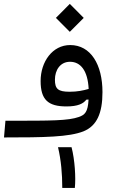

<svg xmlns="http://www.w3.org/2000/svg" viewBox="-28 -692 634 970"><path d="M-7.8 2.4C195.8 2.4 320.8 0.5 394.5 -28.8C460.9 -56.2 489.7 -119.6 489.7 -226.6C489.7 -366.2 430.2 -464.4 326.7 -464.4C236.8 -464.4 177.2 -379.9 177.2 -282.7C177.2 -188.5 214.8 -154.3 307.6 -154.3C365.7 -154.3 393.1 -168.5 408.2 -188.5L419.4 -189C416 -125 400.4 -111.8 370.6 -101.1C316.4 -82 232.4 -82 15.6 -82C10.3 -82 4.9 -82 -0.5 -82ZM419.9 -242.7C390.6 -234.4 362.3 -228.5 323.7 -228.5C264.6 -228.5 249.5 -243.2 249.5 -289.6C249.5 -337.9 276.4 -379.9 325.7 -379.9C378.9 -379.9 415.5 -335.4 419.9 -242.7ZM286.6 257.3H350.1C355.5 205.1 350.1 115.7 333.5 51.8H265.1C280.8 117.7 286.6 187.5 286.6 257.3ZM324.7 -531.2 395 -601.6 324.7 -672.4 254.4 -601.6Z"/></svg>

Font: Cascadia Mono PL SemiLight
Style: Regular
Weight: 350
Monospace: yes
Designer: Aaron Bell
Foundry: Saja Typeworks
Version: Version 2404.023